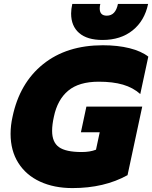

<svg xmlns="http://www.w3.org/2000/svg" viewBox="-20 -945 777 980"><path d="M343 -876Q343 -898 349 -925H492Q489 -913 489 -902Q489 -865 525 -865Q570 -865 582 -925H736Q718 -839 657 -790Q596 -741 503 -741Q425 -741 384 -776.5Q343 -812 343 -876ZM34 -262Q34 -305 44 -349Q80 -521 200 -617.5Q320 -714 505 -714Q581 -714 641 -699Q701 -684 737 -656L696 -465Q659 -498 607.5 -513Q556 -528 484 -528Q383 -528 328 -482Q273 -436 255 -349Q246 -309 246 -277Q246 -219 281 -194Q316 -169 397 -169Q440 -169 470 -181L489 -270H393L421 -401H706L631 -51Q512 15 350 15Q256 15 184.5 -18Q113 -51 73.5 -113.5Q34 -176 34 -262Z"/></svg>

Font: Prompt ExtraBold
Style: Italic
Weight: 800
Italic angle: -12°
Designer: Katatrad Team
Foundry: CadsonDemak
Version: Version 1.001